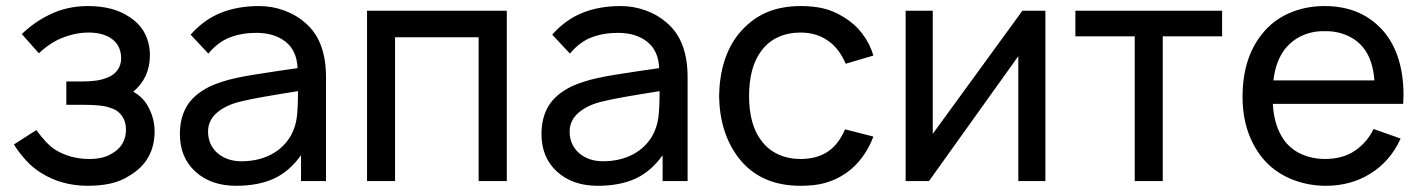

<svg xmlns="http://www.w3.org/2000/svg" viewBox="-20 -598 4697 634"><path d="M142.5 -549Q200.5 -578 270 -578Q353 -578 405 -543.5Q441 -521 458 -488Q475 -455 475 -415.5Q475 -341.5 420 -295Q454.5 -276.5 472 -240.5Q490.5 -204 490.5 -164.5Q490.5 -67.5 408.5 -18.5Q378 1 344.2 8.2Q310.5 15.5 270 15.5Q184.5 15.5 117.5 -26Q89.5 -42.5 65 -69.5Q40 -97.5 26 -121L100 -168.5Q133.5 -122.5 161.5 -104Q212 -73 275 -73Q322.5 -73 352 -92.5Q396 -118.5 396 -171Q396 -197 382 -216.2Q368 -235.5 342.5 -242.5Q318.5 -252 252 -252H199V-329H252Q303.5 -329 331 -340.5Q354 -348 367 -365.2Q380 -382.5 380 -405Q380 -452 342.5 -474Q315.5 -490.5 272 -490.5Q221.5 -490.5 168.5 -465.5Q133 -446.5 108.5 -422L52 -485.5Q73.5 -506 96 -521.8Q118.5 -537.5 142.5 -549Z M974 0V-85.5Q935.5 -31.5 884 -8Q832.5 15.5 759.5 15.5Q677 15.5 625.5 -31Q574 -78 574 -155Q574 -209.5 597.2 -248Q620.5 -286.5 673 -312.5Q711.5 -330 760 -340.5Q785 -346 819 -351.5Q853 -357 897 -363.5L962.5 -373Q960.5 -430 923.5 -459.8Q886.5 -489.5 826 -489.5Q778.5 -489.5 739.2 -474.5Q700 -459.5 668 -421L609.5 -483.5Q653 -533 708.8 -555.5Q764.5 -578 835.5 -578Q879 -578 919 -563.2Q959 -548.5 987.5 -523Q1056.5 -465 1056.5 -343.5V0ZM964 -297Q894 -286 849 -278Q804 -270 782.5 -264.5Q731 -254 699 -228Q667 -202 667 -163.5Q667 -120.5 698 -92.5Q729.5 -65.5 777.5 -65.5Q833 -65.5 876 -88.2Q919 -111 942 -153Q956 -180 960 -210Q962 -225.5 963 -247Q964 -268.5 964 -297Z M1653.5 0H1560.5V-475H1284.5V0H1192V-562.5H1653.5Z M2168 0V-85.5Q2129.5 -31.5 2078 -8Q2026.5 15.5 1953.5 15.5Q1871 15.5 1819.5 -31Q1768 -78 1768 -155Q1768 -209.5 1791.2 -248Q1814.5 -286.5 1867 -312.5Q1905.5 -330 1954 -340.5Q1979 -346 2013 -351.5Q2047 -357 2091 -363.5L2156.5 -373Q2154.5 -430 2117.5 -459.8Q2080.5 -489.5 2020 -489.5Q1972.5 -489.5 1933.2 -474.5Q1894 -459.5 1862 -421L1803.5 -483.5Q1847 -533 1902.8 -555.5Q1958.5 -578 2029.5 -578Q2073 -578 2113 -563.2Q2153 -548.5 2181.5 -523Q2250.5 -465 2250.5 -343.5V0ZM2158 -297Q2088 -286 2043 -278Q1998 -270 1976.5 -264.5Q1925 -254 1893 -228Q1861 -202 1861 -163.5Q1861 -120.5 1892 -92.5Q1923.5 -65.5 1971.5 -65.5Q2027 -65.5 2070 -88.2Q2113 -111 2136 -153Q2150 -180 2154 -210Q2156 -225.5 2157 -247Q2158 -268.5 2158 -297Z M2772.5 -387.5Q2763 -410.5 2748 -430.8Q2733 -451 2714 -463.5Q2676.5 -490.5 2623.5 -490.5Q2583 -490.5 2549.8 -475.5Q2516.5 -460.5 2494 -430Q2453.5 -376.5 2453.5 -281Q2453.5 -186.5 2494 -133.5Q2516.5 -103.5 2549.8 -88.2Q2583 -73 2623.5 -73Q2679 -73 2716 -99Q2749.5 -122.5 2770.5 -171L2864 -147Q2850.5 -110.5 2827.5 -79.2Q2804.5 -48 2774.5 -27Q2758 -15.5 2741 -7.5Q2724 0.5 2705.8 5.8Q2687.5 11 2667.2 13.2Q2647 15.5 2623.5 15.5Q2490.5 15.5 2419.5 -76Q2356.5 -157.5 2354.5 -281Q2357 -409 2419.5 -486.5Q2458.5 -533.5 2508.5 -555.8Q2558.5 -578 2624.5 -578Q2667 -578 2700.5 -569.8Q2734 -561.5 2766 -541.5Q2802 -520 2827.2 -487Q2852.5 -454 2864 -414.5Z M3432 0H3342.5V-412.5L3047.5 0H2970.5V-562.5H3060V-156L3356 -562.5H3432Z M4015.5 -478H3819.5V0H3727V-478H3531V-562.5H4015.5Z M4221.5 -133.5Q4244 -103.5 4279.2 -88.2Q4314.5 -73 4354 -73Q4415 -73 4455 -101Q4495 -128.5 4515.5 -172L4605 -140.5Q4571 -65 4504 -24Q4440 15.5 4358 15.5Q4295.5 15.5 4239.5 -8.5Q4184.5 -32.5 4148 -77Q4083 -159 4083 -278Q4083 -406.5 4148 -486.5Q4184 -531.5 4237.5 -554.8Q4291 -578 4354 -578Q4480 -578 4553 -489.5Q4614.5 -412 4614.5 -283.5L4613.5 -255H4183Q4187 -180 4221.5 -133.5ZM4222.5 -435.5Q4192 -395 4185 -332.5H4518.5Q4513 -400 4484 -437.5Q4462.5 -466 4428 -481Q4393.5 -496 4354 -495Q4315 -496 4280.8 -480.8Q4246.5 -465.5 4222.5 -435.5Z"/></svg>

Font: Russisch Sans Medium
Style: Regular
Weight: 500
Width: 4
Designer: Michael Sharanda (font) & Cristiano Sobral (main changes)
Foundry: Michael Sharanda
Version: Version 2.00;September 8, 2020;FontCreator 13.0.0.2681 64-bi